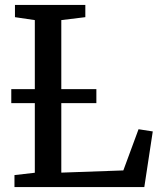

<svg xmlns="http://www.w3.org/2000/svg" viewBox="-20 -763 661 783"><path d="M39 0V-49L122 -58.5V-681L41 -693V-743H328V-693L230 -681V-59L483 -68L545 -236L603 -227L568.5 0ZM373 -399.5V-342.5H26V-399.5Z"/></svg>

Font: Merriweather 20pt
Style: Regular
Weight: 400
Version: Version 2.100